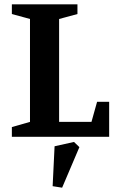

<svg xmlns="http://www.w3.org/2000/svg" viewBox="-20 -634 531 890"><path d="M35 0V-45L119 -69V-546L35 -569V-614H339V-569L254 -546V-69H404L430 -162H486V0ZM268 236 224 229 233 44 323 24 348 48Z"/></svg>

Font: Manuale
Style: Bold
Weight: 700
Version: Version 1.002